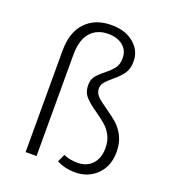

<svg xmlns="http://www.w3.org/2000/svg" viewBox="-137 -845 855 959"><g transform="rotate(20 290.5 -366.0)"><path d="M457 -609Q457 -569 439 -544Q421 -519 388 -492Q363 -471 351.5 -457Q340 -443 340 -424Q340 -401 357 -383.5Q374 -366 411 -341Q449 -315 473 -293.5Q497 -272 514.5 -237.5Q532 -203 532 -155Q532 -81 486.5 -35Q441 11 370 11Q317 11 273 -12L292 -53Q324 -38 365 -38Q414 -38 443.5 -69Q473 -100 473 -156Q473 -193 458.5 -220.5Q444 -248 423.5 -266Q403 -284 369 -308Q326 -337 305 -361Q284 -385 284 -421Q284 -450 297.5 -468Q311 -486 340 -509Q370 -533 385 -553Q400 -573 400 -606Q400 -648 370 -672Q340 -696 292 -696Q232 -696 197.5 -656.5Q163 -617 163 -538V0H105V-540Q105 -637 155.5 -690Q206 -743 292 -743Q366 -743 411.5 -705Q457 -667 457 -609Z"/></g></svg>

Font: Statis Sans Light
Style: Regular
Weight: 300
Designer: bBox Type GmbH
Foundry: bBox Type GmbH
Version: Version 1.000